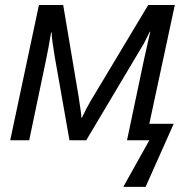

<svg xmlns="http://www.w3.org/2000/svg" viewBox="-20 -556 775 761"><path d="M571.8 0H483.4L550.3 -317.4L567.4 -394.5L575.7 -430.2H573.7Q562.5 -406.7 550.3 -383.8L321.8 0H255.4L196.8 -332Q193.4 -353 189 -383.1Q184.6 -413.1 184.6 -427.7H182.6Q170.9 -357.9 161.6 -314.5L95.7 0H20.5L134.3 -536.1H230.5L291.5 -173.8Q302.7 -102.5 302.7 -89.4H304.7Q318.4 -119.6 338.4 -154.3L567.4 -536.1H672.9L571.8 -65.4H668.5L557.1 184.6H468.8Z"/></svg>

Font: Viking Open Sans
Style: Italic
Weight: 400
Italic angle: -12°
Foundry: Ascender Corporation
Version: Version 2.000